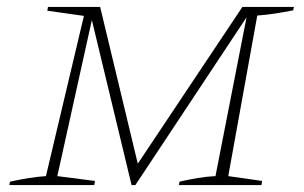

<svg xmlns="http://www.w3.org/2000/svg" viewBox="-20 -536 881 556"><path d="M7 0 9 -10Q68 -23 113 -26L223 -490L117 -505L119 -516H270L379 -62L682 -516H831L829 -506Q798 -500 774.5 -496.5Q751 -493 725 -491L641 -26L739 -12L737 0H498L500 -10Q526 -16 552.5 -20.5Q579 -25 604 -26L694 -486L372 0H361L246 -478L146 -26L255 -12L253 0Z"/></svg>

Font: Piazzolla SC Thin
Style: Italic
Weight: 100
Italic angle: -11.3°
Designer: Juan Pablo del Peral
Foundry: Huerta Tipografica
Version: Version 1.330